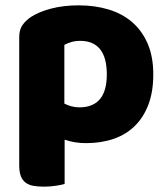

<svg xmlns="http://www.w3.org/2000/svg" viewBox="-20 -521 625 719"><path d="M275 -501Q335 -501 386.5 -485.5Q438 -470 475 -438Q512 -406 533 -357.5Q554 -309 554 -242Q554 -178 536 -130Q518 -82 485 -49.5Q452 -17 405.5 -1Q359 15 302 15Q259 15 222 2V168Q212 171 190 174.5Q168 178 145 178Q123 178 105.5 175Q88 172 76 163Q64 154 58 138.5Q52 123 52 98V-382Q52 -409 63.5 -426Q75 -443 95 -457Q126 -477 172 -489Q218 -501 275 -501ZM277 -119Q380 -119 380 -242Q380 -306 354.5 -337Q329 -368 281 -368Q262 -368 247 -363.5Q232 -359 221 -353V-133Q233 -127 247 -123Q261 -119 277 -119Z"/></svg>

Font: Baloo Tammudu
Style: Regular
Weight: 400
Designer: Omkar Shende and Ek Type
Foundry: Ek Type
Version: Version 1.443;PS 1.000;hotconv 16.6.51;makeotf.lib2.5.65220;